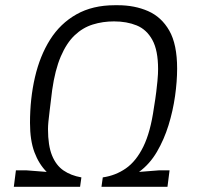

<svg xmlns="http://www.w3.org/2000/svg" viewBox="-20 -716 770 736"><path d="M33 0 41 -63H82L159 -57Q129 -87 112 -132.5Q95 -178 95 -245Q95 -338 114 -420Q133 -502 172 -564Q211 -626 273 -661Q335 -696 420 -696H432Q496 -696 547.5 -673.5Q599 -651 629 -598.5Q659 -546 659 -453Q659 -404 651 -347.5Q643 -291 626 -236Q609 -181 581.5 -134Q554 -87 513 -57L589 -63H630L622 0H369L374 -36Q423 -43 462.5 -70.5Q502 -98 529.5 -154Q557 -210 570 -303Q576 -339 579 -364Q582 -389 583.5 -405Q585 -421 585.5 -432Q586 -443 586 -451Q586 -523 564 -563Q542 -603 504 -618.5Q466 -634 417 -634Q374 -634 335.5 -622Q297 -610 266 -580.5Q235 -551 213 -499.5Q191 -448 180 -371Q174 -321 170.5 -293Q167 -265 165.5 -249Q164 -233 164 -221Q164 -158 179.5 -120Q195 -82 223.5 -62.5Q252 -43 292 -36L287 0Z"/></svg>

Font: Chivo ExtraLight
Style: Italic
Weight: 250
Italic angle: -8.05°
Designer: Hector Gatti
Foundry: Omnibus-Type
Version: Version 2.002